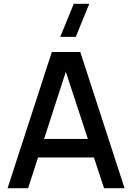

<svg xmlns="http://www.w3.org/2000/svg" viewBox="-20 -995 698 1015"><path d="M298.5 -800H380.5L452 -975H370ZM128.5 0 181 -162.5H476.5L530 0H638.5L404.5 -720H254L20 0ZM213 -260.5 328 -615.5 444.5 -260.5Z"/></svg>

Font: Manrope SemiBold
Style: Regular
Weight: 600
Designer: Mikhail Sharanda
Foundry: Mikhail Sharanda
Version: Version 4.505